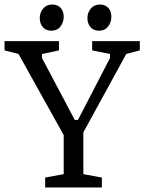

<svg xmlns="http://www.w3.org/2000/svg" viewBox="-25 -830 639 850"><path d="M175 -44 257 -59V-232L57 -591L-5 -607V-648H236V-607L161 -591V-573L306 -299H320L462 -573V-591L383 -607V-648H594V-607L534 -591L344 -244V-59L426 -44V0H175ZM202 -694Q179 -694 165 -709.5Q151 -725 151 -750Q151 -774 166 -792Q181 -810 206 -810Q229 -810 243 -795.5Q257 -781 257 -756Q257 -731 242.5 -712.5Q228 -694 202 -694ZM413 -694Q390 -694 376 -709.5Q362 -725 362 -750Q362 -774 377 -792Q392 -810 417 -810Q440 -810 454 -795.5Q468 -781 468 -756Q468 -731 453.5 -712.5Q439 -694 413 -694Z"/></svg>

Font: Faustina VF Beta
Style: Regular
Weight: 400
Designer: Alfonso Garcia
Foundry: Omnibus-Type
Version: Version 1.006